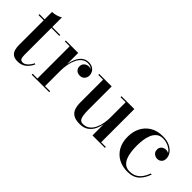

<svg xmlns="http://www.w3.org/2000/svg" viewBox="39 -1205 1831 1831"><g transform="rotate(45 954.5 -290.0)"><path d="M192.5 7Q149.5 7 127.8 -10.5Q106 -28 98.8 -55.5Q91.5 -83 91.5 -112.5V-560Q117 -560 147 -569Q177 -578 195 -590V-84.5Q195 -47 204.2 -33.8Q213.5 -20.5 234 -20.5Q258.5 -20.5 282.8 -43.5Q307 -66.5 321.5 -98.5L332 -92.5Q313 -48.5 278.2 -20.8Q243.5 7 192.5 7ZM21.5 -447.5V-460H302V-447.5Z M536.5 -217.5Q536.5 -264.5 544.2 -309.2Q552 -354 569 -390.2Q586 -426.5 613.2 -448Q640.5 -469.5 680 -469.5Q709.5 -469.5 730.5 -457.5Q751.5 -445.5 762.5 -426.2Q773.5 -407 773.5 -385Q773.5 -357 756 -337Q738.5 -317 709 -317Q678.5 -317 660.8 -334.2Q643 -351.5 643 -376.5Q643 -407.5 663 -424.2Q683 -441 708.5 -441Q726.5 -441 741 -433.2Q755.5 -425.5 764 -413Q772.5 -400.5 772.5 -385H760.5Q760.5 -404.5 750 -421Q739.5 -437.5 721.2 -447.2Q703 -457 678.5 -457Q644.5 -457 619.2 -437Q594 -417 577.2 -382.8Q560.5 -348.5 552.5 -305.5Q544.5 -262.5 544.5 -217.5ZM544.5 -460V-12.5H613.5V0H377.5V-12.5H442V-447.5H377.5V-460Z M1032.5 10Q975 10 944.8 -9.8Q914.5 -29.5 903.5 -63.5Q892.5 -97.5 892.5 -141V-447.5H828V-460H996V-152.5Q996 -110.5 999.8 -79Q1003.5 -47.5 1015.8 -29.8Q1028 -12 1053.5 -12Q1095.5 -12 1123.5 -34.2Q1151.5 -56.5 1167.5 -91.2Q1183.5 -126 1190.2 -164.8Q1197 -203.5 1197 -236.5L1205 -239.5Q1205 -204.5 1198.8 -161.8Q1192.5 -119 1174.8 -80Q1157 -41 1122.8 -15.5Q1088.5 10 1032.5 10ZM1197 0V-447.5H1128V-460H1301.5V-12.5H1365V0Z M1675 10Q1608.5 10 1556 -18Q1503.5 -46 1473 -99.5Q1442.5 -153 1442.5 -230Q1442.5 -297 1469.8 -351.2Q1497 -405.5 1549.8 -437.8Q1602.5 -470 1678.5 -470Q1732 -470 1770.8 -452Q1809.5 -434 1830.8 -404.8Q1852 -375.5 1852 -341Q1852 -311.5 1834.2 -294.8Q1816.5 -278 1791 -278Q1777 -278 1762 -284.5Q1747 -291 1737 -304.8Q1727 -318.5 1727 -340Q1727 -369 1746.2 -384.5Q1765.5 -400 1791 -400Q1815 -400 1833 -385Q1851 -370 1851 -341H1839.5Q1839.5 -368 1826.8 -389.2Q1814 -410.5 1792.5 -425.5Q1771 -440.5 1745.5 -448.2Q1720 -456 1694.5 -456Q1653 -456 1627.2 -434.2Q1601.5 -412.5 1587.8 -378.2Q1574 -344 1569.2 -304.8Q1564.5 -265.5 1564.5 -230Q1564.5 -187 1570 -147Q1575.5 -107 1589 -75.5Q1602.5 -44 1627 -25.5Q1651.5 -7 1689.5 -7Q1731.5 -7 1762 -23.8Q1792.5 -40.5 1813.2 -69.8Q1834 -99 1847 -136.5H1860Q1840.5 -73 1797 -31.5Q1753.5 10 1675 10Z"/></g></svg>

Font: Bodoni Moda 18pt Medium
Style: Regular
Weight: 500
Designer: Owen Earl
Foundry: indestructible type
Version: Version 2.004